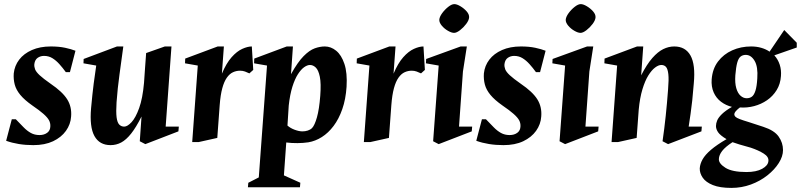

<svg xmlns="http://www.w3.org/2000/svg" viewBox="-20 -691 3896 934"><path d="M142.1 15Q104.9 15 71.6 9.6Q38.4 4.2 9.9 -6.1L37.4 -110.9H56.9Q77.5 -89.7 94.5 -72.1Q111.5 -54.5 130.1 -44.2Q148.6 -34 172 -34Q194.7 -34 209.6 -45.1Q224.5 -56.1 224.9 -76.9Q225.6 -92.5 218.2 -106.2Q210.7 -119.9 191.4 -137Q172.1 -154.1 136.9 -178.1Q99.5 -204.4 79 -229.1Q58.5 -253.9 51.7 -279.6Q44.9 -305.3 46.9 -334Q50.9 -371.3 73.3 -400.7Q95.6 -430.1 135.1 -447.6Q174.6 -465 227.1 -465Q266.6 -465 296.7 -458.6Q326.7 -452.2 347.1 -444.1L320.2 -340.1H300.2Q284.9 -361.3 268.9 -379Q253 -396.8 235 -407.9Q217 -419.1 194 -419.1Q177 -419.1 163.4 -409.8Q149.7 -400.4 147 -379.1Q145.9 -366.5 150.7 -353.9Q155.5 -341.2 173 -324.9Q190.5 -308.6 225.9 -283.9Q283.9 -244.6 306.9 -207.8Q329.9 -171 325.9 -124Q323.5 -86.4 300.9 -54.6Q278.2 -22.9 238.2 -3.9Q198.2 15 142.1 15Z M517.9 15Q464 15 439.5 -29.1Q415 -73.1 423.1 -165.1Q429.4 -234.4 435.8 -284.6Q442.3 -334.9 448.1 -372.1L386.1 -383L386.9 -404.1L549.1 -465H579.9Q570.6 -395.5 561.3 -328.8Q552 -262 547 -194Q543.9 -146.2 547.2 -120.3Q550.6 -94.4 560.4 -84.7Q570.2 -75.1 584.1 -75.1Q599.9 -75.1 619.9 -96.6Q639.9 -118.1 656.9 -165.2Q673.9 -212.2 680.6 -288.1Q682.6 -318 685.4 -357.4Q688.2 -396.8 690.9 -432.9L781.9 -465H814.1L785.9 -75.1H849.9L847.9 -52L687 10.1L660 -3.9L668.4 -124.1Q642.2 -71.8 617.9 -41.1Q593.6 -10.5 569.5 2.2Q545.4 15 517.9 15Z M915 0 942.1 -372.1 880.1 -383 880.9 -406 1039 -465H1069.1L1059.4 -332.6Q1081.1 -384.1 1106.7 -412.7Q1132.2 -441.4 1158.4 -453.2Q1184.5 -465 1205 -465L1211.9 -350.9L1193.1 -334Q1182.9 -339 1171.7 -343.1Q1160.5 -347.1 1148 -347.1Q1129.7 -347.1 1113.2 -339.5Q1096.7 -331.9 1083.5 -313.1Q1070.2 -294.4 1061.4 -262Q1052.5 -229.6 1048.7 -179.5L1037 -20.1L946.9 0Z M1186 220 1187.9 198.1 1238.9 172 1278.9 -372.1 1216 -383 1216.8 -406 1374.9 -465H1405L1395.6 -330.2Q1428.7 -389.6 1457.1 -418.1Q1485.4 -446.6 1510.9 -455.8Q1536.5 -465 1559.9 -465Q1589.9 -465 1615.4 -444.2Q1640.9 -423.5 1655.4 -380.2Q1670 -336.9 1665.9 -268.9Q1661.9 -208 1645.1 -160.1Q1628.4 -112.2 1602.7 -78.2Q1577.1 -44.2 1545.6 -24.3Q1514.1 -4.4 1480 1.3Q1455 5 1427.3 5.2Q1399.6 5.5 1372.5 2.1L1361.1 162.1L1441 198L1439.1 220ZM1451.1 -51.9Q1464.6 -51.9 1477.2 -55.9Q1489.8 -60 1497.9 -68Q1510.6 -81 1521.8 -120.3Q1532.9 -159.5 1537.9 -225Q1542.5 -285.5 1535.8 -317.8Q1529.1 -350 1516.1 -362.4Q1503.1 -374.9 1487.9 -374.9Q1474.8 -374.9 1459.4 -364Q1444.1 -353.1 1429.1 -329.8Q1414.1 -306.5 1402.3 -268.9Q1390.5 -231.2 1384.6 -177.7L1378.4 -80.2Q1393.1 -67.2 1414 -59.6Q1434.9 -51.9 1451.1 -51.9Z M1750 0 1777.1 -372.1 1715.1 -383 1715.9 -406 1874 -465H1904.1L1894.4 -332.6Q1916.1 -384.1 1941.7 -412.7Q1967.2 -441.4 1993.4 -453.2Q2019.5 -465 2040 -465L2046.9 -350.9L2028.1 -334Q2017.9 -339 2006.7 -343.1Q1995.5 -347.1 1983 -347.1Q1964.7 -347.1 1948.2 -339.5Q1931.7 -331.9 1918.5 -313.1Q1905.2 -294.4 1896.4 -262Q1887.5 -229.6 1883.7 -179.5L1872 -20.1L1781.9 0Z M2114 10.1 2087 -3.9 2114 -372.1 2052 -383 2053.1 -404.1 2220.9 -465H2251L2232 -343.1L2212.9 -75.1H2276.9L2274.9 -52ZM2188.9 -531.1Q2176.6 -531.1 2159.1 -541.2Q2141.5 -551.3 2128.9 -566.4Q2116.4 -581.5 2117 -595.1Q2118 -609.1 2130.9 -626.9Q2143.9 -644.6 2160.7 -657.8Q2177.5 -671 2190.1 -671Q2202.4 -671 2219.6 -660.7Q2236.9 -650.5 2250.1 -635.6Q2263.2 -620.6 2262 -606Q2261 -592 2247.7 -574.4Q2234.5 -556.9 2217.7 -544Q2200.9 -531.1 2188.9 -531.1Z M2429.1 15Q2391.9 15 2358.6 9.6Q2325.4 4.2 2296.9 -6.1L2324.4 -110.9H2343.9Q2364.5 -89.7 2381.5 -72.1Q2398.5 -54.5 2417.1 -44.2Q2435.6 -34 2459 -34Q2481.7 -34 2496.6 -45.1Q2511.5 -56.1 2511.9 -76.9Q2512.6 -92.5 2505.2 -106.2Q2497.7 -119.9 2478.4 -137Q2459.1 -154.1 2423.9 -178.1Q2386.5 -204.4 2366 -229.1Q2345.5 -253.9 2338.7 -279.6Q2331.9 -305.3 2333.9 -334Q2337.9 -371.3 2360.3 -400.7Q2382.6 -430.1 2422.1 -447.6Q2461.6 -465 2514.1 -465Q2553.6 -465 2583.7 -458.6Q2613.7 -452.2 2634.1 -444.1L2607.2 -340.1H2587.2Q2571.9 -361.3 2555.9 -379Q2540 -396.8 2522 -407.9Q2504 -419.1 2481 -419.1Q2464 -419.1 2450.4 -409.8Q2436.7 -400.4 2434 -379.1Q2432.9 -366.5 2437.7 -353.9Q2442.5 -341.2 2460 -324.9Q2477.5 -308.6 2512.9 -283.9Q2570.9 -244.6 2593.9 -207.8Q2616.9 -171 2612.9 -124Q2610.5 -86.4 2587.9 -54.6Q2565.2 -22.9 2525.2 -3.9Q2485.2 15 2429.1 15Z M2729 10.1 2702 -3.9 2729 -372.1 2667 -383 2668.1 -404.1 2835.9 -465H2866L2847 -343.1L2827.9 -75.1H2891.9L2889.9 -52ZM2803.9 -531.1Q2791.6 -531.1 2774.1 -541.2Q2756.5 -551.3 2743.9 -566.4Q2731.4 -581.5 2732 -595.1Q2733 -609.1 2745.9 -626.9Q2758.9 -644.6 2775.7 -657.8Q2792.5 -671 2805.1 -671Q2817.4 -671 2834.6 -660.7Q2851.9 -650.5 2865.1 -635.6Q2878.2 -620.6 2877 -606Q2876 -592 2862.7 -574.4Q2849.5 -556.9 2832.7 -544Q2815.9 -531.1 2803.9 -531.1Z M2955 0 2982.1 -372.1 2920.1 -383 2920.9 -406 3079 -465H3109.1L3099 -324.6Q3126.7 -378.5 3153.4 -408.9Q3180.1 -439.2 3206.4 -452.1Q3232.7 -465 3259.9 -465Q3314.1 -465 3338.9 -421.1Q3363.7 -377.2 3355 -284.9Q3351.4 -237.7 3347.5 -202.5Q3343.6 -167.2 3339.4 -137.7Q3335.1 -108.1 3330.1 -75.1H3394.1L3392.1 -52L3230 10.1L3203 -3.9Q3212 -65.9 3218.4 -126.9Q3224.9 -188 3229.9 -256Q3234 -304.4 3231.2 -330Q3228.4 -355.6 3219.9 -365.3Q3211.5 -374.9 3197 -374.9Q3183.2 -374.9 3166.6 -362.3Q3149.9 -349.8 3133.8 -323.9Q3117.7 -298.1 3105.2 -256.7Q3092.6 -215.3 3087.1 -157.1L3077 -20.1L2986.9 0Z M3538 223.1Q3482 223.1 3447.8 209.3Q3413.6 195.5 3398.5 173.5Q3383.4 151.5 3384 127.9Q3385.3 106.4 3397.8 84.1Q3410.4 61.7 3438.7 37.6Q3467 13.4 3514.3 -14.1Q3483.3 -32.6 3473.1 -47.8Q3462.9 -62.9 3462.9 -77.8Q3462.9 -90.9 3468.9 -105.3Q3475 -119.6 3492 -136.2Q3509 -152.8 3540.6 -171.1Q3511.3 -178.1 3487.5 -196Q3463.8 -213.9 3451.6 -241.8Q3439.4 -269.8 3442 -305.1Q3446 -356.5 3473 -392Q3500 -427.5 3542 -446.2Q3584 -465 3634.1 -465Q3660.5 -465 3683.2 -458.4Q3705.9 -451.9 3723.7 -439.7L3795 -545L3855.9 -483.1V-459.9L3746.7 -421.8Q3764.6 -402.3 3773 -376.4Q3781.4 -350.6 3779 -321.1Q3776.4 -282.4 3758.1 -252.8Q3739.9 -223.1 3711.2 -203.4Q3682.6 -183.8 3648.4 -174.8Q3614.1 -165.8 3579.5 -168.3Q3569 -160.9 3560.4 -151.3Q3551.9 -141.6 3552.1 -134Q3552.4 -128.2 3557.7 -122.9Q3563.1 -117.5 3578.7 -111.6Q3594.2 -105.6 3623.2 -96.9L3693.1 -74.1Q3746.9 -56.6 3767.9 -26.5Q3789 3.6 3789 39.1Q3789 69.8 3768.4 102.1Q3747.9 134.5 3712.8 162.2Q3677.7 190 3632.7 206.6Q3587.6 223.1 3538 223.1ZM3611 145.9Q3659.2 145.9 3687.7 130.1Q3716.1 114.4 3717.9 92.9Q3720.6 72.1 3695.2 56.1Q3669.9 40.1 3632.4 27.5Q3597 17.7 3576.6 11.6Q3556.3 5.4 3543.4 0.6Q3508.8 23.1 3493.1 43.2Q3477.5 63.4 3477 82.9Q3476.2 104.6 3509.1 125.3Q3542 145.9 3611 145.9ZM3612.1 -213.1Q3627.1 -213.1 3637.6 -220.8Q3648 -228.5 3654.8 -249.4Q3661.6 -270.2 3663.9 -309.9Q3667.9 -366.2 3650.8 -395.1Q3633.6 -424 3607.9 -424Q3592.9 -424 3582.6 -415.8Q3572.2 -407.6 3566.3 -386.2Q3560.4 -364.9 3557.1 -325Q3554.5 -287 3561.6 -262.3Q3568.7 -237.5 3582.5 -225.3Q3596.2 -213.1 3612.1 -213.1Z"/></svg>

Font: Ancizar Serif Light
Style: Italic
Weight: 300
Italic angle: -4°
Designer: Cesar Puertas, Viviana Monsalve, Julian Moncada, Julian Prieto, Jose Castro, Felipe Aragon, Mariel Hernandez, Sara Alarc
Version: Version 8.100